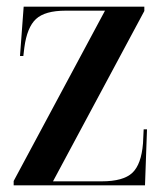

<svg xmlns="http://www.w3.org/2000/svg" viewBox="-20 -556 493 576"><path d="M21 0V-13L295 -524H177Q115 -524 88 -499Q61 -474 53 -413L50 -388H40L51 -536H413V-523L139 -12H285Q350 -12 377 -37.5Q404 -63 409 -126L411 -168H421L415 0Z"/></svg>

Font: Noto Serif Display Condensed SemiBold
Style: Regular
Weight: 600
Width: 3
Designer: Monotype Design Team
Foundry: Monotype Imaging Inc.
Version: Version 2.009